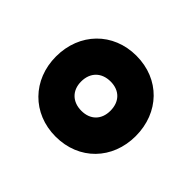

<svg xmlns="http://www.w3.org/2000/svg" viewBox="-90 -937 579 579"><g transform="rotate(-45 199.5 -647.0)"><path d="M199 -477C299 -477 372 -547 372 -647C372 -746 299 -817 199 -817C100 -817 27 -746 27 -647C27 -547 100 -477 199 -477ZM199 -585C161 -585 137 -609 137 -647C137 -685 161 -710 199 -710C238 -710 262 -685 262 -647C262 -609 238 -585 199 -585Z"/></g></svg>

Font: Noto Sans Kannada UI SemiCondensed Black
Style: Regular
Weight: 900
Width: 4
Designer: Jelle Bosma - Monotype Design Team
Foundry: Monotype Imaging Inc.
Version: Version 2.005